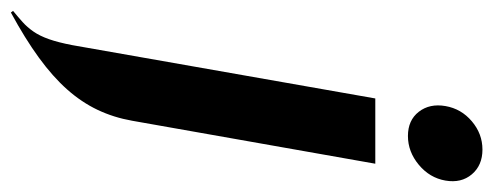

<svg xmlns="http://www.w3.org/2000/svg" viewBox="-354 -435 907 353"><g transform="rotate(90 99.5 -258.5)"><path d="M118 -624Q123 -653 146 -672.5Q169 -692 198 -692Q227 -692 243.5 -672.5Q260 -653 255 -624Q250 -595 226 -575Q202 -555 173 -555Q144 -555 128.5 -575Q113 -595 118 -624ZM145 -48Q139 -14 125 15.5Q111 45 87.5 71.5Q64 98 29 123.5Q-6 149 -54 175L-57 171Q-46 162 -36.5 153.5Q-27 145 -19 133.5Q-11 122 -5 105Q1 88 6 62L104 -495H224Z"/></g></svg>

Font: Moniqa Black Ita Display
Style: Italic
Weight: 900
Italic angle: -10°
Designer: Rajesh Rajput
Foundry: Rajesh Rajput
Version: Version 1.000